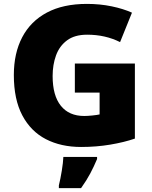

<svg xmlns="http://www.w3.org/2000/svg" viewBox="-20 -744 780 985"><path d="M364 -418H672V-33Q617 -14 545.5 -2Q474 10 396 10Q293 10 215.5 -30Q138 -70 94.5 -152Q51 -234 51 -359Q51 -471 94 -553Q137 -635 220.5 -679.5Q304 -724 426 -724Q493 -724 553 -711.5Q613 -699 657 -679L596 -528Q558 -547 516 -556.5Q474 -566 427 -566Q363 -566 324 -537Q285 -508 267.5 -460Q250 -412 250 -354Q250 -254 292 -201.5Q334 -149 412 -149Q429 -149 453.5 -151.5Q478 -154 491 -157V-269H364ZM478 72Q461 112 443 146Q425 180 396 221H282V207Q290 175 297 132Q304 89 305 61H478Z"/></svg>

Font: Noto Sans Arabic Blk
Style: Regular
Weight: 900
Designer: Monotype Design Team, Nadine Chahine, Nizar Qandah and Khaled Hosny
Foundry: Monotype Imaging Inc.
Version: Version 2.012; ttfautohint (v1.8.4.7-5d5b)